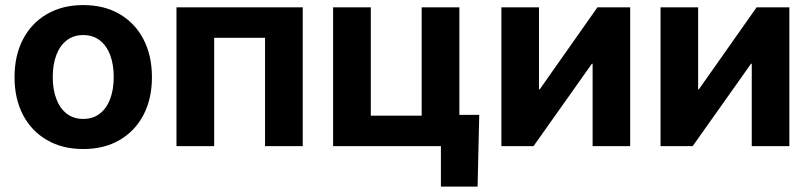

<svg xmlns="http://www.w3.org/2000/svg" viewBox="-20 -564 3125 741"><path d="M301.3 11.2Q220.7 11.2 160.9 -23.7Q101.1 -58.6 68.6 -120.8Q36.1 -183.1 36.1 -266.1Q36.1 -349.6 68.6 -412.1Q101.1 -474.6 160.9 -509.5Q220.7 -544.4 301.3 -544.4Q382.3 -544.4 441.9 -509.5Q501.5 -474.6 533.9 -412.1Q566.4 -349.6 566.4 -266.1Q566.4 -183.1 533.9 -120.8Q501.5 -58.6 441.9 -23.7Q382.3 11.2 301.3 11.2ZM301.3 -105Q338.9 -105 365.2 -125.5Q391.6 -146 405.3 -182.4Q418.9 -218.8 418.9 -266.6Q418.9 -314.9 405.3 -351.3Q391.6 -387.7 365.2 -408.2Q338.9 -428.7 301.3 -428.7Q263.7 -428.7 237.3 -408.2Q210.9 -387.7 197.3 -351.3Q183.6 -314.9 183.6 -266.6Q183.6 -218.8 197.3 -182.4Q210.9 -146 237.3 -125.5Q263.7 -105 301.3 -105Z M1148.4 -535.6V0H1002.9V-418H806.6V0H661.1V-535.6Z M1265.6 0V-535.6H1411.1V-117.7H1607.4V-535.6H1752.9V0ZM1681.6 156.2V0H1639.6V-120.6H1829.6L1823.2 156.2Z M2412.1 0H2267.1V-317.9H2264.2L2039.1 0H1915V-535.6H2060.1V-219.2H2063L2285.6 -535.6H2412.1Z M3026.4 0H2881.3V-317.9H2878.4L2653.3 0H2529.3V-535.6H2674.3V-219.2H2677.2L2899.9 -535.6H3026.4Z"/></svg>

Font: Inter 20pt
Style: Bold
Weight: 700
Version: Version 4.001;git-66647c0bb